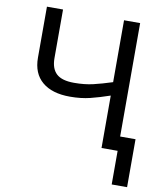

<svg xmlns="http://www.w3.org/2000/svg" viewBox="-96 -791 895 1057"><g transform="rotate(10 351.5 -263.0)"><path d="M601 -714V-80H687V188H601V0H511V-293Q453 -273 402.5 -260.5Q352 -248 290 -248Q190 -248 135 -294.5Q80 -341 80 -429V-714H170V-442Q170 -384 200.5 -355.5Q231 -327 299 -327Q358 -327 405 -338Q452 -349 511 -368V-714Z"/></g></svg>

Font: Noto Sans Ambassadori
Style: Regular
Weight: 400
Designer: Monotype Design Team
Foundry: Monotype Imaging Inc.
Version: Version 2.013